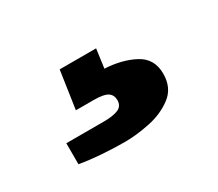

<svg xmlns="http://www.w3.org/2000/svg" viewBox="-53 -109 440 388"><g transform="rotate(-30 166.5 85.5)"><path d="M149 182Q124 182 96 180Q68 178 45 174V125H133Q154 125 166 120Q178 115 178 101Q178 89 169 83Q160 77 136 77H95L108 -11H193L187 33Q227 35 256 50.5Q285 66 285 101Q285 134 262 151.5Q239 169 207.5 175.5Q176 182 149 182Z"/></g></svg>

Font: Archivo VF Beta
Style: Regular
Weight: 400
Designer: Hector Gatti
Foundry: Omnibus-Type
Version: Version 1.002